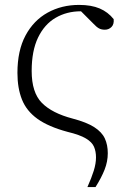

<svg xmlns="http://www.w3.org/2000/svg" viewBox="-20 -542 527 782"><path d="M336 220Q353 182 362 153Q371 124 371 99Q371 75 363 56Q355 37 330 22Q305 7 255 -5Q177 -26 132.5 -58Q88 -90 69.5 -136.5Q51 -183 51 -245Q51 -336 84 -397.5Q117 -459 174 -490.5Q231 -522 302 -522Q352 -522 386 -507.5Q420 -493 443 -464Q445 -443 434 -432Q423 -421 407 -421Q393 -421 383 -426.5Q373 -432 361 -445L298 -508L370 -485Q352 -490 339 -493Q326 -496 309 -496Q252 -496 206.5 -469.5Q161 -443 135 -389Q109 -335 109 -253Q109 -165 150.5 -123Q192 -81 276 -59Q333 -44 364 -24Q395 -4 407 22Q419 48 419 82Q419 116 406 149Q393 182 369 220Z"/></svg>

Font: Noto Serif JP ExtraLight
Style: Regular
Weight: 200
Designer: Ryoko NISHIZUKA  (kana & ideographs); Frank Grießhammer (Latin, Greek & Cyrillic); Wenlong ZHANG  (bopomofo); Sandoll Co
Foundry: Adobe
Version: Version 2.002-H1;hotconv 1.1.0;makeotfexe 2.6.0